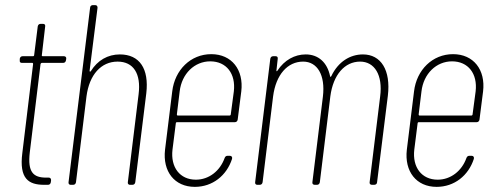

<svg xmlns="http://www.w3.org/2000/svg" viewBox="-20 -720 1916 748"><path d="M237 -485 238 -491C239 -497 235 -501 229 -501H146C144 -501 142 -503 143 -505L156 -617C157 -623 154 -627 148 -627H138C132 -627 128 -623 127 -617L113 -505C113 -503 111 -501 109 -501H68C62 -501 58 -497 57 -491V-485C56 -479 59 -475 65 -475H106C108 -475 109 -473 109 -471L67 -124C54 -23 92 0 152 0H167C173 0 177 -4 178 -10L179 -18C179 -24 176 -28 170 -28H160C110 -28 87 -49 96 -126L138 -471C139 -473 141 -475 143 -475H226C232 -475 236 -479 237 -485Z M447 -508C400 -508 360 -485 334 -443C332 -440 329 -440 329 -444L360 -690C360 -696 357 -700 351 -700H341C336 -700 331 -696 331 -690L247 -10C246 -4 250 0 255 0H265C271 0 275 -4 276 -10L317 -345C328 -429 374 -480 438 -480C500 -480 530 -433 520 -353L478 -10C477 -4 481 0 486 0H496C502 0 506 -4 507 -10L550 -357C561 -452 524 -508 447 -508Z M906 -254 920 -364C930 -448 883 -509 803 -509C723 -509 661 -448 651 -364L623 -137C613 -52 660 8 739 8C808 8 863 -36 884 -101C886 -108 882 -113 876 -113H866C861 -113 857 -110 855 -104C837 -54 794 -20 743 -20C681 -20 644 -68 652 -137L665 -240C665 -242 667 -244 669 -244H895C901 -244 905 -248 906 -254ZM799 -481C862 -481 899 -433 891 -364L879 -274C879 -272 877 -270 875 -270H672C670 -270 669 -272 669 -274L680 -364C688 -433 738 -481 799 -481Z M1394 -508C1344 -508 1298 -480 1271 -424C1269 -420 1267 -419 1266 -423C1255 -477 1220 -508 1171 -508C1128 -508 1088 -486 1061 -445C1059 -441 1056 -442 1057 -446L1062 -491C1063 -497 1060 -501 1054 -501H1044C1038 -501 1034 -497 1033 -491L974 -10C973 -4 977 0 982 0H992C998 0 1002 -4 1003 -10L1044 -345C1055 -429 1100 -480 1161 -480C1216 -480 1248 -428 1238 -344L1197 -10C1196 -4 1200 0 1206 0H1215C1221 0 1225 -4 1226 -10L1267 -345C1278 -429 1323 -480 1383 -480C1439 -480 1472 -428 1461 -344L1420 -10C1419 -4 1423 0 1429 0H1438C1444 0 1449 -4 1449 -10L1491 -347C1503 -447 1464 -508 1394 -508Z M1848 -254 1862 -364C1872 -448 1825 -509 1745 -509C1665 -509 1603 -448 1593 -364L1565 -137C1555 -52 1602 8 1681 8C1750 8 1805 -36 1826 -101C1828 -108 1824 -113 1818 -113H1808C1803 -113 1799 -110 1797 -104C1779 -54 1736 -20 1685 -20C1623 -20 1586 -68 1594 -137L1607 -240C1607 -242 1609 -244 1611 -244H1837C1843 -244 1847 -248 1848 -254ZM1741 -481C1804 -481 1841 -433 1833 -364L1821 -274C1821 -272 1819 -270 1817 -270H1614C1612 -270 1611 -272 1611 -274L1622 -364C1630 -433 1680 -481 1741 -481Z"/></svg>

Font: Barlow Condensed Thin
Style: Italic
Weight: 250
Width: 3
Italic angle: -7°
Designer: Jeremy Tribby
Foundry: Tribby Type
Version: Version 1.422;hotconv 1.0.109;makeotfexe 2.5.65596